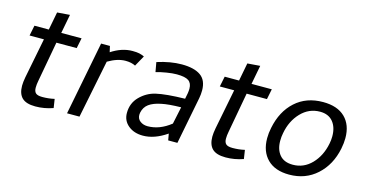

<svg xmlns="http://www.w3.org/2000/svg" viewBox="-67 -901 2319 1210"><g transform="rotate(15 1092.5 -296.0)"><path d="M90 -95Q90 -117.5 96.2 -151.2L147.5 -412.5H53.8L67.5 -480H161.2L183.8 -597.5L266.2 -603.8L242.5 -480H375L361.2 -412.5H228.8L181.2 -151.2Q176.2 -126.2 176.2 -105Q176.2 -81.2 188.1 -70Q200 -58.8 231.2 -58.8Q272.5 -58.8 310 -67.5L318.8 -10Q262.5 10 203.8 10Q143.8 10 116.9 -16.2Q90 -42.5 90 -95Z M783.8 -471.2 745 -401.2Q718.8 -415 680 -415Q627.5 -415 566.2 -378.8L490 0H408.8L502.5 -480H560L568.8 -441.2Q637.5 -486.2 706.2 -486.2Q735 -486.2 751.2 -482.5Q767.5 -478.8 783.8 -471.2Z M880 -395 868.8 -457.5Q955 -485 1028.8 -485Q1108.8 -485 1151.2 -455.6Q1193.8 -426.2 1193.8 -358.8Q1193.8 -332.5 1188.8 -307.5L1128.8 0H1068.8L1061.2 -42.5Q981.2 12.5 906.2 12.5Q847.5 12.5 810 -18.8Q772.5 -50 772.5 -100Q772.5 -163.8 815 -206.9Q857.5 -250 915 -263.8Q980 -278.8 1103.8 -281.2Q1113.8 -323.8 1113.8 -348.8Q1113.8 -385 1091.2 -400.6Q1068.8 -416.2 1013.8 -416.2Q986.2 -416.2 948.1 -410Q910 -403.8 880 -395ZM1070 -110 1093.8 -222.5Q1011.2 -221.2 966.2 -211.2Q916.2 -201.2 888.1 -180.6Q860 -160 852.5 -122.5Q851.2 -117.5 851.2 -108.8Q851.2 -82.5 871.2 -67.5Q891.2 -52.5 920 -52.5Q997.5 -52.5 1070 -110Z M1331.2 -95Q1331.2 -117.5 1337.5 -151.2L1388.8 -412.5H1295L1308.8 -480H1402.5L1425 -597.5L1507.5 -603.8L1483.8 -480H1616.2L1602.5 -412.5H1470L1422.5 -151.2Q1417.5 -126.2 1417.5 -105Q1417.5 -81.2 1429.4 -70Q1441.2 -58.8 1472.5 -58.8Q1513.8 -58.8 1551.2 -67.5L1560 -10Q1503.8 10 1445 10Q1385 10 1358.1 -16.2Q1331.2 -42.5 1331.2 -95Z M1667.5 -175Q1667.5 -208.8 1675 -243.8Q1697.5 -356.2 1769.4 -421.2Q1841.2 -486.2 1950 -486.2Q2043.8 -486.2 2093.8 -437.5Q2143.8 -388.8 2143.8 -302.5Q2143.8 -270 2136.2 -232.5Q2113.8 -122.5 2040 -55.6Q1966.2 11.2 1860 11.2Q1767.5 11.2 1717.5 -38.8Q1667.5 -88.8 1667.5 -175ZM1756.2 -231.2Q1751.2 -207.5 1751.2 -180Q1751.2 -123.8 1780 -89.4Q1808.8 -55 1866.2 -55Q1937.5 -55 1988.8 -108.1Q2040 -161.2 2056.2 -243.8Q2061.2 -267.5 2061.2 -292.5Q2061.2 -351.2 2031.9 -386.9Q2002.5 -422.5 1947.5 -422.5Q1875 -422.5 1823.1 -368.1Q1771.2 -313.8 1756.2 -231.2Z"/></g></svg>

Font: Cambay
Style: Italic
Weight: 400
Italic angle: -11°
Designer: Pooja Saxena
Foundry: Pooja Saxena
Version: Version 1.019;PS 001.019;hotconv 1.0.70;makeotf.lib2.5.58329